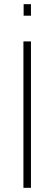

<svg xmlns="http://www.w3.org/2000/svg" viewBox="-20 -898 260 918"><path d="M93 -878H128V-823H93ZM92 -700H128V0H92Z"/></svg>

Font: Cairo ExtraLight
Style: Regular
Weight: 275
Designer: Mohamed Gaber, Accademia di Belle Arti di Urbino and others
Foundry: Kief Type Foundry, Accademia di Belle Arti di Urbino and others
Version: Version 3.011